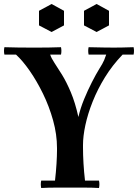

<svg xmlns="http://www.w3.org/2000/svg" viewBox="-22 -938 696 960"><path d="M184 2Q180 -17 184 -35H253Q258 -78 260.5 -118.5Q263 -159 263 -185V-198Q263 -266 243.5 -336Q224 -406 193 -469.5Q162 -533 126.5 -584Q91 -635 58 -665H229Q234 -648 250 -624Q266 -600 288 -564.5Q310 -529 332 -477Q354 -425 370 -353Q380 -397 398.5 -442Q417 -487 437.5 -527Q458 -567 474 -593Q492 -621 499 -638Q506 -655 509 -665H591Q540 -612 503 -552Q466 -492 441.5 -430.5Q417 -369 405 -313Q393 -257 393 -213V-200Q393 -163 395.5 -120.5Q398 -78 403 -35H473Q477 -17 473 2Q439 0 401 0Q363 0 328 0Q294 0 256.5 0Q219 0 184 2ZM0 -665Q-4 -684 0 -702Q35 -701 66 -700.5Q97 -700 131 -700Q144 -700 169.5 -700Q195 -700 225 -700.5Q255 -701 283 -702Q287 -684 283 -665ZM421 -665Q417 -684 421 -702Q463 -701 496 -700.5Q529 -700 548 -700Q568 -700 590 -700.5Q612 -701 646 -702Q650 -684 646 -665ZM236 -918 298 -884V-811L236 -778L173 -811V-884ZM461 -918 523 -884V-811L461 -778L398 -811V-884Z"/></svg>

Font: Poltawski Nowy SemiBold
Style: Regular
Weight: 600
Version: Version 1.001;gftools[0.9.25]